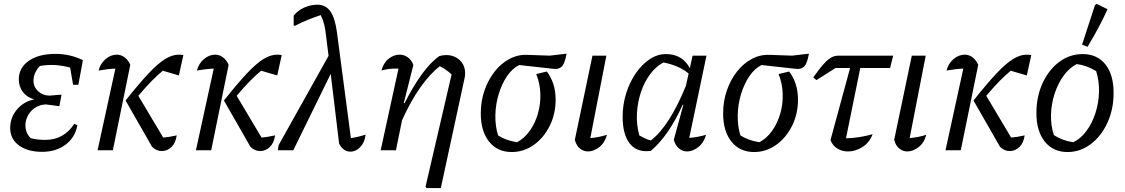

<svg xmlns="http://www.w3.org/2000/svg" viewBox="-20 -767 5740 980"><path d="M195 8Q121 8 76.5 -25Q32 -58 32 -113Q32 -167 66.5 -208Q101 -249 155 -260Q119 -269 97.5 -296.5Q76 -324 76 -362Q76 -421 127 -456.5Q178 -492 263 -492Q338 -492 403 -460L380 -334H353L338 -422Q258 -444 183 -430Q151 -395 151 -355Q151 -323 175 -301Q199 -279 233 -279L294 -284L283 -225L215 -234Q181 -233 156 -215Q131 -197 119 -170Q107 -143 110.5 -114Q114 -85 136 -62Q169 -53 211 -53Q306 -53 359 -135L375 -128Q364 -66 315 -29Q266 8 195 8Z M478 0 569 -417Q547 -416 527.5 -413.5Q508 -411 483 -407Q493 -444 519.5 -466Q546 -488 576 -488Q598 -488 616 -474.5Q634 -461 645 -436L556 0ZM621 -254Q690 -341 738 -392Q786 -443 822.5 -465.5Q859 -488 892 -488Q898 -488 904 -487.5Q910 -487 916 -486L893 -382L811 -406Q783 -383 754 -353.5Q725 -324 686 -278L813 -65Q828 -66 844 -68.5Q860 -71 882 -76Q877 -38 855.5 -17Q834 4 806 4Q778 4 756 -18Z M980 0 1071 -417Q1049 -416 1029.5 -413.5Q1010 -411 985 -407Q995 -444 1021.5 -466Q1048 -488 1078 -488Q1100 -488 1118 -474.5Q1136 -461 1147 -436L1058 0ZM1123 -254Q1192 -341 1240 -392Q1288 -443 1324.5 -465.5Q1361 -488 1394 -488Q1400 -488 1406 -487.5Q1412 -487 1418 -486L1395 -382L1313 -406Q1285 -383 1256 -353.5Q1227 -324 1188 -278L1315 -65Q1330 -66 1346 -68.5Q1362 -71 1384 -76Q1379 -38 1357.5 -17Q1336 4 1308 4Q1280 4 1258 -18Z M1398 0 1402 -26 1657 -482 1645 -578Q1641 -616 1635 -641Q1629 -666 1617 -690Q1584 -679 1551.5 -666Q1519 -653 1487 -636H1479V-687Q1500 -714 1533 -728.5Q1566 -743 1600 -743Q1642 -743 1666 -709.5Q1690 -676 1700 -601L1771 -62Q1807 -67 1846 -80Q1842 -41 1819.5 -17Q1797 7 1768 7Q1733 7 1711 -33L1668 -390L1477 0Z M1923 0 2014 -417Q2006 -417 1998 -417Q1979 -417 1962 -414.5Q1945 -412 1927 -407Q1937 -446 1963.5 -467Q1990 -488 2020 -488Q2041 -488 2060 -475.5Q2079 -463 2090 -436L2041 -241L2045 -240Q2088 -326 2133.5 -388.5Q2179 -451 2223 -481Q2242 -486 2256 -486Q2299 -486 2326.5 -460Q2354 -434 2354 -393Q2354 -387 2353.5 -380.5Q2353 -374 2351 -367L2230 193H2157L2152 186L2285 -387Q2256 -414 2225 -429Q2176 -392 2126 -321.5Q2076 -251 2032 -153L2001 0Z M2592 9Q2519 9 2476.5 -44Q2434 -97 2434 -188Q2434 -251 2453 -305.5Q2472 -360 2504.5 -401.5Q2537 -443 2580 -466Q2623 -489 2671 -487L2786 -483L2872 -493Q2863 -444 2849.5 -429.5Q2836 -415 2815 -415Q2807 -415 2793 -417L2630 -435Q2594 -417 2567.5 -377.5Q2541 -338 2525.5 -287Q2510 -236 2508.5 -181Q2507 -126 2522 -76Q2562 -50 2619 -41Q2657 -61 2684.5 -100Q2712 -139 2726 -188.5Q2740 -238 2738 -290Q2736 -342 2717 -389L2771 -402Q2792 -375 2804 -339Q2816 -303 2816 -258Q2816 -185 2785.5 -124Q2755 -63 2704 -27Q2653 9 2592 9Z M3078 -79Q3067 -38 3038.5 -16Q3010 6 2981 6Q2959 6 2940.5 -8.5Q2922 -23 2914 -53L3004 -483H3075L2993 -62Q3038 -66 3078 -79Z M3302 3Q3233 13 3195.5 -33Q3158 -79 3158 -171Q3158 -233 3176 -290.5Q3194 -348 3225.5 -393.5Q3257 -439 3296.5 -465Q3336 -491 3379 -491Q3463 -491 3501 -419L3515 -483H3586L3498 -63Q3521 -65 3542 -69Q3563 -73 3584 -79Q3572 -38 3544 -16Q3516 6 3487 6Q3465 6 3446.5 -8.5Q3428 -23 3419 -53L3468 -232L3465 -233Q3427 -150 3387 -92.5Q3347 -35 3302 3ZM3243 -76Q3257 -68 3271.5 -61Q3286 -54 3302 -50Q3397 -123 3481 -329L3495 -392Q3443 -434 3366 -448Q3328 -428 3298.5 -388.5Q3269 -349 3251.5 -297Q3234 -245 3231 -188Q3228 -131 3243 -76Z M3829 9Q3756 9 3713.5 -44Q3671 -97 3671 -188Q3671 -251 3690 -305.5Q3709 -360 3741.5 -401.5Q3774 -443 3817 -466Q3860 -489 3908 -487L4023 -483L4109 -493Q4100 -444 4086.5 -429.5Q4073 -415 4052 -415Q4044 -415 4030 -417L3867 -435Q3831 -417 3804.5 -377.5Q3778 -338 3762.5 -287Q3747 -236 3745.5 -181Q3744 -126 3759 -76Q3799 -50 3856 -41Q3894 -61 3921.5 -100Q3949 -139 3963 -188.5Q3977 -238 3975 -290Q3973 -342 3954 -389L4008 -402Q4029 -375 4041 -339Q4053 -303 4053 -258Q4053 -185 4022.5 -124Q3992 -63 3941 -27Q3890 9 3829 9Z M4147 -358 4131 -372Q4166 -421 4188 -444.5Q4210 -468 4226.5 -475.5Q4243 -483 4260 -483H4539L4523 -420H4371L4298 -61Q4367 -63 4434 -82Q4418 -39 4382 -16.5Q4346 6 4309 6Q4279 6 4254.5 -8.5Q4230 -23 4219 -52L4319 -420H4245Z M4708 -79Q4697 -38 4668.5 -16Q4640 6 4611 6Q4589 6 4570.5 -8.5Q4552 -23 4544 -53L4634 -483H4705L4623 -62Q4668 -66 4708 -79Z M4806 0 4897 -417Q4875 -416 4855.5 -413.5Q4836 -411 4811 -407Q4821 -444 4847.5 -466Q4874 -488 4904 -488Q4926 -488 4944 -474.5Q4962 -461 4973 -436L4884 0ZM4949 -254Q5018 -341 5066 -392Q5114 -443 5150.5 -465.5Q5187 -488 5220 -488Q5226 -488 5232 -487.5Q5238 -487 5244 -486L5221 -382L5139 -406Q5111 -383 5082 -353.5Q5053 -324 5014 -278L5141 -65Q5156 -66 5172 -68.5Q5188 -71 5210 -76Q5205 -38 5183.5 -17Q5162 4 5134 4Q5106 4 5084 -18Z M5429 9Q5355 9 5312.5 -44.5Q5270 -98 5270 -190Q5270 -274 5301.5 -342.5Q5333 -411 5386.5 -451Q5440 -491 5506 -491Q5580 -491 5622 -438.5Q5664 -386 5664 -293Q5664 -209 5632.5 -140.5Q5601 -72 5547.5 -31.5Q5494 9 5429 9ZM5458 -41Q5496 -59 5525 -98Q5554 -137 5571 -189Q5588 -241 5589.5 -297Q5591 -353 5575 -404Q5528 -433 5476 -440Q5438 -421 5409 -381Q5380 -341 5363 -289Q5346 -237 5344.5 -181.5Q5343 -126 5359 -78Q5402 -49 5458 -41ZM5531 -528 5503 -539 5569 -741 5578 -747 5633 -720Q5613 -675 5587 -626.5Q5561 -578 5531 -528Z"/></svg>

Font: Piazzolla
Style: Italic
Weight: 400
Italic angle: -11.3°
Designer: Juan Pablo del Peral
Foundry: Huerta Tipografica
Version: Version 1.330